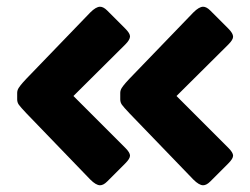

<svg xmlns="http://www.w3.org/2000/svg" viewBox="-20 -568 743 570"><path d="M277 -18Q265 -18 248 -35L58 -232Q41 -250 36 -257Q31 -264 31 -273V-292Q31 -300 35.5 -307Q40 -314 47.5 -322.5Q55 -331 58 -334L248 -531Q265 -548 277 -548Q287 -548 298 -537L352 -483Q366 -469 366 -460Q366 -450 352 -436L198 -283L352 -129Q366 -115 366 -106Q366 -97 352 -83L298 -29Q287 -18 277 -18ZM583 -18Q571 -18 554 -35L364 -232Q347 -250 342 -257Q337 -264 337 -273V-292Q337 -300 341.5 -307Q346 -314 353.5 -322.5Q361 -331 364 -334L554 -531Q571 -548 583 -548Q593 -548 604 -537L658 -483Q672 -469 672 -459Q672 -450 658 -436L504 -283L658 -129Q672 -115 672 -106Q672 -97 658 -83L604 -29Q593 -18 583 -18Z"/></svg>

Font: Mitr Medium
Style: Regular
Weight: 500
Designer: Thanarat Vachiruckul
Foundry: Cadson Demak
Version: Version 1.003